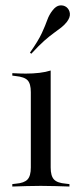

<svg xmlns="http://www.w3.org/2000/svg" viewBox="-20 -682 292 702"><path d="M92.7 -206.5V-345.2Q92.7 -375.8 81 -388.3Q69.4 -400.8 37.1 -404L25 -405.6V-414.5Q41.9 -413.7 52.8 -413.3Q63.7 -412.9 74.2 -412.9Q100.8 -412.9 124.2 -415.7Q147.6 -418.5 165.3 -424.2V-414.5V-206.5ZM129 -2.4Q100.8 -2.4 76.2 -1.6Q51.6 -0.8 25 0V-8.9L38.7 -10.5Q68.5 -12.9 80.6 -25.8Q92.7 -38.7 92.7 -69.4V-206.5H165.3V-69.4Q165.3 -38.7 177.4 -25.8Q189.5 -12.9 220.2 -10.5L233.9 -8.9V0Q207.3 -0.8 182.3 -1.6Q157.3 -2.4 129 -2.4ZM94.4 -485.5 89.5 -489.5Q120.2 -533.1 133.1 -561.3Q146 -589.5 152.8 -608.9Q159.7 -628.2 171.8 -643.5Q184.7 -660.5 198.8 -662.1Q212.9 -663.7 223.4 -655.6Q233.9 -646.8 235.5 -632.7Q237.1 -618.5 224.2 -601.6Q215.3 -590.3 204 -581.5Q192.7 -572.6 177.4 -561.7Q162.1 -550.8 141.9 -533.1Q121.8 -515.3 94.4 -485.5Z"/></svg>

Font: Playfair 144pt SemiCondensed Light
Style: Regular
Weight: 300
Width: 4
Designer: Claus Eggers Sørensen
Foundry: Claus Eggers Sørensen
Version: Version 2.203